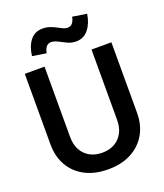

<svg xmlns="http://www.w3.org/2000/svg" viewBox="-166 -1032 982 1152"><g transform="rotate(-20 325.0 -455.5)"><path d="M325 12Q240 12 178 -20.5Q116 -53 82.5 -111.5Q49 -170 49 -248V-698H175V-248Q175 -201 193.5 -166.5Q212 -132 246 -113Q280 -94 325 -94Q371 -94 404.5 -113Q438 -132 456.5 -166.5Q475 -201 475 -248V-698H602V-248Q602 -170 568 -111.5Q534 -53 472 -20.5Q410 12 325 12ZM215 -769 126 -783Q133 -843 162 -880Q191 -917 241 -917Q266 -917 286.5 -910Q307 -903 324.5 -893.5Q342 -884 357 -877Q372 -870 386 -870Q407 -870 418.5 -886Q430 -902 433 -923L524 -909Q515 -850 485 -812.5Q455 -775 406 -775Q377 -775 351 -787.5Q325 -800 303 -811.5Q281 -823 261 -823Q241 -823 229.5 -807Q218 -791 215 -769Z"/></g></svg>

Font: Azeret Mono Medium
Style: Regular
Weight: 500
Designer: Martin Vácha
Foundry: Displaay
Version: Version 1.002